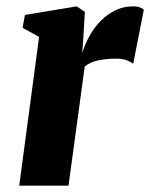

<svg xmlns="http://www.w3.org/2000/svg" viewBox="-20 -584 472 604"><path d="M40.5 0 103 -468 51 -496.5 58.5 -537 221.5 -564 247 -546.5 241.5 -455.5 238.5 -417Q247.5 -445.5 262.2 -472Q277 -498.5 297.5 -519Q318 -539.5 343.5 -551.8Q369 -564 398.5 -564Q412 -564 420.5 -560.5Q429 -557 432.5 -554L399 -383Q396 -387 381.8 -393.2Q367.5 -399.5 344 -399.5Q329 -399.5 314.8 -398Q300.5 -396.5 287.8 -393.8Q275 -391 264.5 -386Q254 -381 246.5 -374.5L195.5 0Z"/></svg>

Font: Merriweather 28pt Black
Style: Italic
Weight: 900
Italic angle: -7.8°
Version: Version 2.101